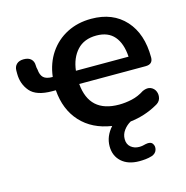

<svg xmlns="http://www.w3.org/2000/svg" viewBox="-103 -595 859 888"><g transform="rotate(-15 326.5 -151.0)"><path d="M457 196Q403 196 372 168Q341 140 341 94Q341 46 377 6Q284 -8 229.5 -67.5Q175 -127 168 -221H151Q75 -221 45 -256.5Q15 -292 15 -341Q15 -345 15 -348.5Q15 -352 15 -356Q15 -375 27 -386.5Q39 -398 61 -398Q84 -398 96 -386.5Q108 -375 108 -356Q108 -346 111 -335Q113 -309 126 -296.5Q139 -284 170 -284Q178 -349 210.5 -397Q243 -445 294.5 -471.5Q346 -498 411 -498Q514 -498 573.5 -432.5Q633 -367 633 -254Q633 -221 598 -221H280Q292 -81 434 -81Q464 -81 495.5 -88Q527 -95 556 -114Q579 -124 595 -117Q611 -110 617.5 -94Q624 -78 619 -60.5Q614 -43 593 -33Q534 0 465 8Q445 19 431 38Q417 57 417 80Q417 105 433.5 118.5Q450 132 473 132Q482 132 490 130.5Q498 129 505 127Q529 122 538 135Q547 148 542 164.5Q537 181 518 188Q502 193 486.5 194.5Q471 196 457 196ZM281 -284H533Q529 -348 499.5 -382.5Q470 -417 414 -417Q355 -417 321.5 -380.5Q288 -344 281 -284Z"/></g></svg>

Font: Chiron GoRound TC M
Style: Regular
Weight: 500
Designer: Ryoko NISHIZUKA 西塚涼子 (kana, bopomofo & ideographs); Paul D. Hunt (Latin, Greek & Cyrillic); Sandoll Communications 산돌커뮤니
Foundry: Adobe
Version: Version 1.000;hotconv 1.1.1;makeotfexe 2.6.0